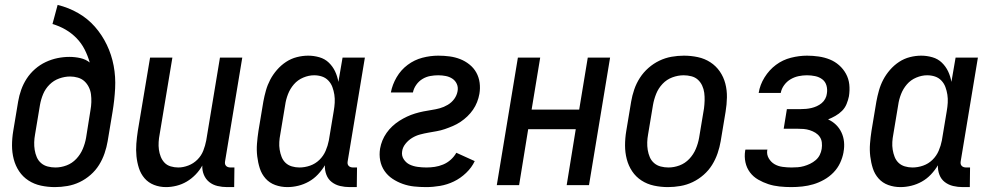

<svg xmlns="http://www.w3.org/2000/svg" viewBox="-20 -755 4040 783"><path d="M204 8Q175 8 147 2Q119 -4 96 -19Q73 -34 58 -56.5Q43 -79 36 -106Q29 -133 29 -162Q29 -191 34 -221L54 -341Q58 -365 66.5 -389Q75 -413 89 -434.5Q103 -456 123 -473.5Q143 -491 166.5 -502Q190 -513 214.5 -518Q239 -523 263 -523Q286 -523 308 -518Q330 -513 346 -500Q338 -528 325 -553.5Q312 -579 292 -599.5Q272 -620 247 -634.5Q222 -649 194 -657L215 -735Q260 -724 299 -701.5Q338 -679 367 -646Q396 -613 415.5 -572.5Q435 -532 443.5 -487Q452 -442 449.5 -394.5Q447 -347 439 -299L419 -179Q415 -155 406.5 -130Q398 -105 384 -82.5Q370 -60 349.5 -42Q329 -24 305 -12.5Q281 -1 255 3.5Q229 8 204 8ZM206 -72Q229 -72 251.5 -80.5Q274 -89 291 -107Q308 -125 317.5 -147.5Q327 -170 331 -193L349 -306Q352 -322 352.5 -338.5Q353 -355 351 -370.5Q349 -386 342 -400Q335 -414 324 -424Q313 -434 297.5 -438.5Q282 -443 266 -443Q244 -443 221.5 -435Q199 -427 182 -410Q165 -393 156 -371.5Q147 -350 143 -327L123 -207Q120 -191 119.5 -175Q119 -159 121.5 -143.5Q124 -128 130 -114Q136 -100 147.5 -90Q159 -80 174.5 -76Q190 -72 206 -72Z M657 8Q631 8 608 -1Q585 -10 569.5 -28Q554 -46 546.5 -69.5Q539 -93 536.5 -118Q534 -143 536 -169Q538 -195 542 -221L592 -520H683L631 -207Q628 -192 627 -176Q626 -160 628 -145Q630 -130 635.5 -116Q641 -102 651 -91.5Q661 -81 676 -76.5Q691 -72 707 -72Q727 -72 748 -80Q769 -88 785 -104Q801 -120 809 -140.5Q817 -161 821 -182L877 -520H968L898 -98Q897 -93 897.5 -88Q898 -83 901.5 -79Q905 -75 910 -73.5Q915 -72 920 -72H936L935 8H906Q886 8 867 3.5Q848 -1 833.5 -12.5Q819 -24 811.5 -42Q804 -60 805 -80Q794 -60 777.5 -43Q761 -26 741.5 -14.5Q722 -3 700 2.5Q678 8 657 8Z M1152 8Q1126 8 1102.5 -0.5Q1079 -9 1063 -27Q1047 -45 1039.5 -68.5Q1032 -92 1029 -117.5Q1026 -143 1028 -169Q1030 -195 1034 -221L1054 -341Q1058 -363 1064.5 -386Q1071 -409 1082 -430Q1093 -451 1109.5 -470Q1126 -489 1146.5 -502.5Q1167 -516 1190.5 -522Q1214 -528 1237 -528Q1260 -528 1282.5 -521.5Q1305 -515 1321 -499.5Q1337 -484 1346.5 -464Q1356 -444 1360 -421L1377 -520H1468L1398 -98Q1397 -93 1397.5 -88Q1398 -83 1401.5 -79Q1405 -75 1410 -73.5Q1415 -72 1420 -72H1436L1435 8H1406Q1386 8 1367 3.5Q1348 -1 1333 -12.5Q1318 -24 1311 -42.5Q1304 -61 1305 -81Q1293 -61 1276.5 -43.5Q1260 -26 1239.5 -14.5Q1219 -3 1196.5 2.5Q1174 8 1152 8ZM1201 -72Q1223 -72 1244.5 -79.5Q1266 -87 1282.5 -103Q1299 -119 1308 -140Q1317 -161 1321 -182L1341 -302Q1344 -319 1345 -336Q1346 -353 1343.5 -369Q1341 -385 1335.5 -400Q1330 -415 1319 -426.5Q1308 -438 1293 -443Q1278 -448 1261 -448Q1239 -448 1216.5 -438.5Q1194 -429 1178.5 -411Q1163 -393 1154.5 -371Q1146 -349 1143 -327L1123 -207Q1120 -192 1119 -176Q1118 -160 1120.5 -144.5Q1123 -129 1128.5 -115Q1134 -101 1144.5 -91Q1155 -81 1170 -76.5Q1185 -72 1201 -72Z M1718 8Q1693 8 1669 5.5Q1645 3 1622.5 -5Q1600 -13 1580.5 -26Q1561 -39 1548 -58Q1535 -77 1530.5 -100.5Q1526 -124 1530 -149Q1533 -166 1539.5 -182Q1546 -198 1556.5 -213Q1567 -228 1580.5 -240.5Q1594 -253 1609 -262.5Q1624 -272 1640 -279.5Q1656 -287 1672.5 -292Q1689 -297 1706 -300.5Q1723 -304 1740 -306.5Q1757 -309 1773.5 -313.5Q1790 -318 1806 -327.5Q1822 -337 1832.5 -351.5Q1843 -366 1846 -383Q1849 -399 1843 -412.5Q1837 -426 1825 -434Q1813 -442 1798 -445Q1783 -448 1767 -448Q1751 -448 1734.5 -445Q1718 -442 1703 -433Q1688 -424 1677.5 -409Q1667 -394 1664 -378H1574Q1580 -410 1597.5 -440Q1615 -470 1642.5 -490.5Q1670 -511 1702.5 -519.5Q1735 -528 1767 -528Q1791 -528 1813.5 -525Q1836 -522 1856.5 -514Q1877 -506 1894.5 -492Q1912 -478 1922.5 -459Q1933 -440 1936 -417.5Q1939 -395 1935 -372Q1932 -355 1925.5 -338.5Q1919 -322 1909 -307.5Q1899 -293 1886 -280.5Q1873 -268 1858 -258Q1843 -248 1826.5 -241Q1810 -234 1794 -228.5Q1778 -223 1761 -220Q1744 -217 1727 -214Q1710 -211 1693 -206.5Q1676 -202 1660.5 -192.5Q1645 -183 1633.5 -168.5Q1622 -154 1620 -138Q1617 -120 1626.5 -105.5Q1636 -91 1650.5 -84Q1665 -77 1683 -74.5Q1701 -72 1719 -72Q1736 -72 1753 -74.5Q1770 -77 1787 -84Q1804 -91 1818 -103.5Q1832 -116 1841 -132L1916 -98Q1904 -72 1881 -50Q1858 -28 1831 -15Q1804 -2 1775 3Q1746 8 1718 8Z M2006 0 2092 -520H2183L2148 -308H2342L2377 -520H2468L2382 0H2291L2328 -228H2134L2097 0Z M2704 8Q2675 8 2647 2Q2619 -4 2596 -19Q2573 -34 2558 -56.5Q2543 -79 2536 -106Q2529 -133 2529 -162Q2529 -191 2534 -221L2554 -341Q2558 -365 2566.5 -390Q2575 -415 2589.5 -437.5Q2604 -460 2624.5 -478Q2645 -496 2669 -507.5Q2693 -519 2718.5 -523.5Q2744 -528 2769 -528Q2798 -528 2826 -522Q2854 -516 2877 -501Q2900 -486 2915.5 -463.5Q2931 -441 2938 -414Q2945 -387 2944.5 -358Q2944 -329 2939 -299L2919 -179Q2915 -155 2906.5 -130Q2898 -105 2884 -82.5Q2870 -60 2849.5 -42Q2829 -24 2805 -12.5Q2781 -1 2755 3.5Q2729 8 2704 8ZM2706 -72Q2729 -72 2751.5 -80.5Q2774 -89 2791 -107Q2808 -125 2817.5 -147.5Q2827 -170 2831 -193L2851 -313Q2853 -329 2853.5 -345Q2854 -361 2852 -376.5Q2850 -392 2843.5 -406Q2837 -420 2826 -430Q2815 -440 2799.5 -444Q2784 -448 2768 -448Q2745 -448 2722 -439.5Q2699 -431 2682 -413Q2665 -395 2656 -372.5Q2647 -350 2643 -327L2623 -207Q2620 -191 2619.5 -175Q2619 -159 2621.5 -143.5Q2624 -128 2630 -114Q2636 -100 2647.5 -90Q2659 -80 2674.5 -76Q2690 -72 2706 -72Z M3207 8Q3183 8 3159 5.5Q3135 3 3113.5 -4Q3092 -11 3072 -22.5Q3052 -34 3038.5 -52Q3025 -70 3020 -93Q3015 -116 3019 -141L3020 -145H3110L3109 -143Q3106 -125 3115 -109.5Q3124 -94 3138.5 -85.5Q3153 -77 3171.5 -74.5Q3190 -72 3208 -72Q3221 -72 3233.5 -73Q3246 -74 3258.5 -77.5Q3271 -81 3283.5 -87Q3296 -93 3306.5 -102Q3317 -111 3323 -123Q3329 -135 3331 -148Q3333 -161 3331.5 -174Q3330 -187 3323 -197Q3316 -207 3305.5 -213.5Q3295 -220 3282.5 -224Q3270 -228 3257.5 -229Q3245 -230 3232 -230H3176L3189 -310H3245Q3256 -310 3267 -311Q3278 -312 3289 -314.5Q3300 -317 3311 -322Q3322 -327 3331 -334.5Q3340 -342 3345.5 -352.5Q3351 -363 3352 -373Q3355 -390 3350.5 -406Q3346 -422 3333.5 -431.5Q3321 -441 3304.5 -444.5Q3288 -448 3271 -448Q3254 -448 3237 -444.5Q3220 -441 3204.5 -432Q3189 -423 3178 -408Q3167 -393 3164 -376H3074Q3079 -409 3098 -439.5Q3117 -470 3144.5 -490.5Q3172 -511 3205.5 -519.5Q3239 -528 3271 -528Q3295 -528 3319 -524.5Q3343 -521 3364 -512.5Q3385 -504 3402 -489Q3419 -474 3430 -454Q3441 -434 3443.5 -410.5Q3446 -387 3442 -362Q3439 -347 3432.5 -331Q3426 -315 3414 -303Q3402 -291 3387 -282.5Q3372 -274 3357 -268Q3375 -260 3389 -246.5Q3403 -233 3411.5 -215Q3420 -197 3422 -176.5Q3424 -156 3420 -135V-134Q3416 -112 3406 -90.5Q3396 -69 3379 -51.5Q3362 -34 3340.5 -22Q3319 -10 3297 -3.5Q3275 3 3252 5.5Q3229 8 3207 8Z M3652 8Q3626 8 3602.5 -0.5Q3579 -9 3563 -27Q3547 -45 3539.5 -68.5Q3532 -92 3529 -117.5Q3526 -143 3528 -169Q3530 -195 3534 -221L3554 -341Q3558 -363 3564.5 -386Q3571 -409 3582 -430Q3593 -451 3609.5 -470Q3626 -489 3646.5 -502.5Q3667 -516 3690.5 -522Q3714 -528 3737 -528Q3760 -528 3782.5 -521.5Q3805 -515 3821 -499.5Q3837 -484 3846.5 -464Q3856 -444 3860 -421L3877 -520H3968L3898 -98Q3897 -93 3897.5 -88Q3898 -83 3901.5 -79Q3905 -75 3910 -73.5Q3915 -72 3920 -72H3936L3935 8H3906Q3886 8 3867 3.5Q3848 -1 3833 -12.5Q3818 -24 3811 -42.5Q3804 -61 3805 -81Q3793 -61 3776.5 -43.5Q3760 -26 3739.5 -14.5Q3719 -3 3696.5 2.5Q3674 8 3652 8ZM3701 -72Q3723 -72 3744.5 -79.5Q3766 -87 3782.5 -103Q3799 -119 3808 -140Q3817 -161 3821 -182L3841 -302Q3844 -319 3845 -336Q3846 -353 3843.5 -369Q3841 -385 3835.5 -400Q3830 -415 3819 -426.5Q3808 -438 3793 -443Q3778 -448 3761 -448Q3739 -448 3716.5 -438.5Q3694 -429 3678.5 -411Q3663 -393 3654.5 -371Q3646 -349 3643 -327L3623 -207Q3620 -192 3619 -176Q3618 -160 3620.5 -144.5Q3623 -129 3628.5 -115Q3634 -101 3644.5 -91Q3655 -81 3670 -76.5Q3685 -72 3701 -72Z"/></svg>

Font: Iosevka Curly Medium
Style: Italic
Weight: 500
Italic angle: -9°
Monospace: yes
Designer: Belleve Invis
Foundry: Belleve Invis
Version: Version 22.1.2; ttfautohint (v1.8.4)